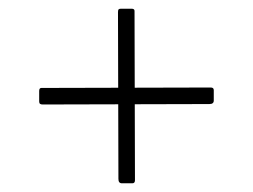

<svg xmlns="http://www.w3.org/2000/svg" viewBox="-20 -593 581 441"><path d="M471 -362Q471 -354 461 -354L78 -353Q74 -353 72 -354.5Q70 -356 70 -360V-384Q70 -391 75 -391L464 -392Q471 -392 471 -386ZM260 -172Q252 -172 252 -182L251 -565Q251 -570 252.5 -571.5Q254 -573 258 -573H282Q289 -573 289 -568L290 -179Q290 -172 284 -172Z"/></svg>

Font: Libre Franklin Thin
Style: Regular
Weight: 100
Designer: Pablo Impallari, Rodrigo Fuenzalida, Nhung Nguyen
Foundry: Impallari Type
Version: Version 3.000